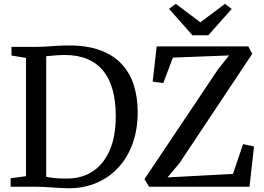

<svg xmlns="http://www.w3.org/2000/svg" viewBox="-20 -992 1405 1020"><path d="M334.5 8Q315.5 7.5 294.8 6.2Q274 5 252.5 3.5Q231 2 210.5 1Q190 0 171.5 0H36.5V-45L118 -56V-684.5L41 -697V-743H170Q200 -743 229.2 -745Q258.5 -747 287.5 -748.8Q316.5 -750.5 346.5 -750.5Q443 -750.5 512 -725.2Q581 -700 625.2 -653Q669.5 -606 690.5 -540.8Q711.5 -475.5 711.5 -395Q711.5 -304 684.5 -229.2Q657.5 -154.5 607.5 -100.8Q557.5 -47 488.2 -18.5Q419 10 334.5 8ZM341 -43.5Q416.5 -44.5 473.5 -82.2Q530.5 -120 562.8 -193.5Q595 -267 595 -376Q595 -454.5 578.2 -515Q561.5 -575.5 527.8 -616.5Q494 -657.5 442.8 -678.8Q391.5 -700 322.5 -700Q302 -700 283.8 -698.5Q265.5 -697 250.8 -695.5Q236 -694 225.5 -693.5V-53Q244.5 -48.5 263.8 -46.5Q283 -44.5 302.2 -43.8Q321.5 -43 341 -43.5ZM772 0 747.5 -40.5 1137.5 -622.5 1197 -697.5 898.5 -686 847.5 -551 791 -558 812.5 -745.5H1299L1320 -706L935 -127.5L870 -49.5L1217.5 -68L1271.5 -226.5L1329.5 -214L1305.5 0ZM1002.5 -804.5 878 -945 914 -971.5 1044.5 -873.5 1175 -971.5 1211 -944.5 1086.5 -804.5Z"/></svg>

Font: Merriweather 36pt
Style: Regular
Weight: 400
Designer: Eben Sorkin
Foundry: Eben Sorkin
Version: Version 2.100